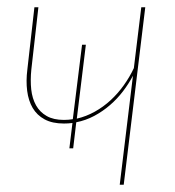

<svg xmlns="http://www.w3.org/2000/svg" viewBox="-20 -510 484 530"><path d="M75 -490H86L66.5 -318Q63.5 -288.5 66.2 -263.2Q69 -238 79.5 -219.2Q90 -200.5 108.8 -189.8Q127.5 -179 156.5 -179Q163 -179 169 -179.5Q175 -180 181 -181L206.5 -386.5H217L192 -182.5Q218 -188.5 241.8 -201.8Q265.5 -215 285.5 -233.5Q305.5 -252 321.8 -274.8Q338 -297.5 349.5 -322L370 -490H381L321.5 0H310.5L347 -301Q335.5 -279 319.5 -258Q303.5 -237 283.5 -219.8Q263.5 -202.5 240 -190Q216.5 -177.5 190.5 -172.5L182 -100.5H171.5L180 -170.5Q168 -169 156.5 -169Q124.5 -169 103.2 -180.5Q82 -192 70.2 -212Q58.5 -232 55 -259.2Q51.5 -286.5 55.5 -318Z"/></svg>

Font: Lato Hairline
Style: Italic
Weight: 100
Italic angle: -7°
Designer: Lukasz Dziedzic
Foundry: tyPoland Lukasz Dziedzic
Version: Version 2.007; 2014-02-27